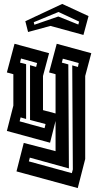

<svg xmlns="http://www.w3.org/2000/svg" viewBox="-20 -723 500 978"><path d="M15 -56 48 -185V-345L15 -354L54 -500L230 -452L199 -336V-162L263 -145V-345L230 -354L269 -500L445 -452L414 -336V87L376 235L64 150L101 5L263 47V-107L235 4ZM133 -391 164 -382 169 -402 87 -425 82 -404 113 -396V-117L85 -125L80 -105L207 -70L212 -91L133 -112ZM127 99 346 159 351 140 348 -390 377 -382 381 -402 300 -424 295 -404 328 -395 331 135 132 80ZM109 -615 297 -703 431 -641 405 -545 237 -591 123 -560ZM152 -610 155 -597 277 -639 379 -598 383 -613 278 -662Z"/></svg>

Font: Blaka Hollow
Style: Regular
Weight: 400
Designer: Mohamed Gaber
Foundry: Kief Type Foundry
Version: Version 1.003; ttfautohint (v1.8.4.7-5d5b)